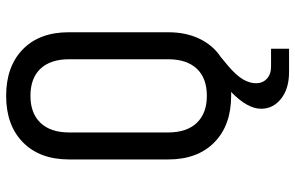

<svg xmlns="http://www.w3.org/2000/svg" viewBox="-192 -588 983 640"><g transform="rotate(-90 300.0 -268.5)"><path d="M379 203Q324 203 290.5 176.5Q257 150 257 110Q257 64 313 10H300Q202 10 145 -46Q88 -102 88 -200V-530Q88 -628 145 -684Q202 -740 300 -740Q398 -740 455 -684.5Q512 -629 512 -531V-200Q512 -141 490.5 -96Q469 -51 430 -25L401 -1Q368 27 355 49.5Q342 72 342 93Q342 115 357 129Q372 143 397 143H457V203ZM300 -71Q359 -71 390.5 -104.5Q422 -138 422 -200V-530Q422 -592 390.5 -625.5Q359 -659 300 -659Q242 -659 210 -625.5Q178 -592 178 -530V-200Q178 -138 210 -104.5Q242 -71 300 -71Z"/></g></svg>

Font: Liga JetBrainsMono Nerd Font
Style: Regular
Weight: 400
Designer: Philipp Nurullin, Konstantin Bulenkov
Foundry: JetBrains
Version: Version 2.225; ttfautohint (v1.8.3)